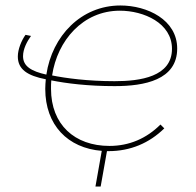

<svg xmlns="http://www.w3.org/2000/svg" viewBox="-20 -544 716 700"><path d="M376 7C455 7 524 -22 579 -76L565 -90C514 -39 451 -12 379 -12C252 -12 166 -90 166 -220C166 -230 166 -241 167 -251C221 -240 301 -230 398 -230C506 -230 626 -252 626 -367C626 -472 517 -524 419 -524C276 -524 170 -413 149 -272C95 -284 64 -302 64 -339C64 -365 78 -392 93 -413L73 -417C58 -396 45 -364 45 -338C45 -291 80 -268 147 -255C146 -244 145 -232 145 -220C145 -88 227 -4 351 6L328 136H347L370 7ZM170 -269C189 -396 282 -505 417 -505C504 -505 607 -460 607 -366C607 -264 491 -248 398 -248C300 -248 219 -259 170 -269Z"/></svg>

Font: Fixel Display Thin
Style: Italic
Weight: 100
Italic angle: -10°
Designer: AlfaBravo + MacPaw
Foundry: Kyrylo Tkachov, Marchela Mozhyna, Serhii Makarenko, Maria Weinstein, Zakhar Kryvoshyya
Version: Version 1.210;Glyphs 3.2 (3217)